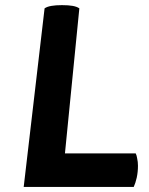

<svg xmlns="http://www.w3.org/2000/svg" viewBox="-20 -735 585 755"><path d="M505.9 0Q512.7 -14.6 517.6 -36.1Q522.5 -58.6 522.5 -83Q522.5 -98.6 519.5 -111.3Q517.6 -124 513.7 -131.8Q420.9 -131.8 235.4 -131.8Q249 -274.4 292 -702.1Q282.2 -709 265.6 -711.9Q249 -714.8 223.6 -714.8Q199.2 -714.8 182.6 -711.9Q165 -709 155.3 -702.1Q127.9 -467.8 73.2 0Q181.6 0 505.9 0Z"/></svg>

Font: cl
Style: Bold Italic
Weight: 400
Designer: Mitja Miklavcic
Version: Version 7.504; 2011; Build 1022